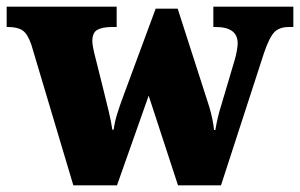

<svg xmlns="http://www.w3.org/2000/svg" viewBox="-26 -556 900 576"><path d="M68 -422Q57 -454 42 -464.5Q27 -475 -2 -475H-6V-536H324V-475H311Q281 -475 266 -466.5Q251 -458 251 -433Q251 -425 253.5 -412Q256 -399 259 -388L284 -288Q293 -252 300.5 -220.5Q308 -189 311 -167H315Q318 -190 325.5 -214Q333 -238 340 -257L441 -530H507L602 -235Q607 -218 611 -199Q615 -180 616 -166H620Q624 -189 628 -205.5Q632 -222 638 -241L678 -376Q682 -389 684.5 -403.5Q687 -418 687 -426Q687 -475 621 -475H614V-536H854V-475H841Q812 -475 797 -459.5Q782 -444 766 -397L637 0H508L420 -269L325 0H194Z"/></svg>

Font: Noto Serif Tamil Black
Style: Regular
Weight: 900
Designer: Indian Type Foundry, Tom Grace, and the Monotype Design Team
Foundry: Monotype Imaging Inc.
Version: Version 2.004; ttfautohint (v1.8.4.7-5d5b)